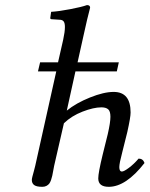

<svg xmlns="http://www.w3.org/2000/svg" viewBox="-20 -718 583 748"><path d="M442.9 -475.1 435.1 -439.9H273.9L240.2 -287.1Q276.4 -316.4 330.3 -338.1Q384.3 -359.9 422.9 -359.9Q488.8 -359.9 488.8 -279.8Q488.8 -261.2 476.1 -204.1L456.1 -124Q444.8 -81.5 444.8 -66.9Q444.8 -49.8 455.1 -49.8Q462.9 -49.8 482.2 -64.2Q501.5 -78.6 520 -100.1Q537.1 -100.1 543 -83Q470.7 9.8 403.8 9.8Q362.8 9.8 362.8 -22.9Q362.8 -44.9 379.9 -115.2L399.9 -195.8Q410.2 -240.7 410.2 -263.2Q410.2 -284.7 401.4 -292.2Q392.6 -299.8 375 -299.8Q344.7 -299.8 301.8 -283.2Q258.8 -266.6 229 -237.8L190.9 -71.8Q189.5 -64.9 187.3 -52.7Q185.1 -40.5 183.6 -33.4Q182.1 -26.4 179 -17.1Q175.8 -7.8 171.9 -2.7Q168 2.4 161.1 6.1Q154.3 9.8 145 9.8Q122.1 9.8 113 2.9Q104 -3.9 104 -17.1Q104 -21.5 106.2 -30Q108.4 -38.6 112.1 -51.8Q115.7 -64.9 117.2 -71.8L199.2 -439.9H127.9L136.2 -475.1H206.1L226.1 -563Q232.9 -593.8 232.9 -612.8Q232.9 -628.4 227.8 -634.8Q222.7 -641.1 211.9 -641.1L181.2 -643.1Q175.8 -643.1 175.8 -647.9L179.2 -671.9Q210 -673.8 254.4 -682.4Q298.8 -690.9 318.8 -698.2Q331.1 -698.2 331.1 -688Q320.3 -647.9 306.2 -583L282.2 -475.1Z"/></svg>

Font: Common Serif Medium
Style: Italic
Weight: 500
Italic angle: -12°
Designer: Philipp H. Poll, Khaled Hosny
Foundry: Stefan Peev, Context Ltd.
Version: Version 1.026